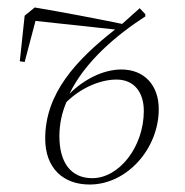

<svg xmlns="http://www.w3.org/2000/svg" viewBox="-20 -482 496 514"><path d="M46 -316 75 -426 288 -403C182 -320 101 -231 101 -111C101 -31 150 12 220 12C320 12 405 -84 405 -190C405 -254 366 -296 305 -296C255 -296 203 -268 166 -231C208 -318 293 -389 369 -438V-444L354 -460L307 -418C234 -433 150 -449 73 -462L46 -440L33 -318ZM139 -117C139 -151 146 -181 158 -209C196 -246 247 -269 292 -269C339 -269 365 -235 365 -185C365 -89 299 -5 227 -5C169 -5 139 -48 139 -117Z"/></svg>

Font: Source Serif 4 Display Light
Style: Italic
Weight: 300
Italic angle: -12°
Designer: Frank Grießhammer
Foundry: Adobe Systems Incorporated
Version: Version 4.004;hotconv 1.0.117;makeotfexe 2.5.65602